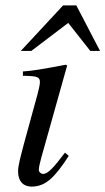

<svg xmlns="http://www.w3.org/2000/svg" viewBox="-20 -681 391 712"><path d="M351 -492 263 -661H214L57 -492H96L233 -596L315 -492ZM221 -115C178 -58 157 -36 140 -36C132 -36 124 -43 124 -51C124 -61 128 -77 133 -96L229 -438L224 -441C123 -422 104 -419 65 -416V-400C119 -399 128 -396 128 -376C128 -368 124 -350 119 -331L71 -156C55 -96 47 -66 47 -46C47 -8 67 11 97 11C148 11 182 -21 235 -103Z"/></svg>

Font: XITS
Style: Italic
Weight: 400
Italic angle: -16.33°
Designer: MicroPress Inc., with final additions and corrections provided by Coen Hoffman, Elsevier (retired)
Version: Version 1.302